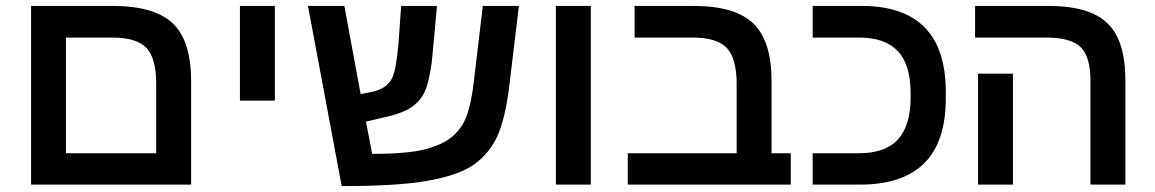

<svg xmlns="http://www.w3.org/2000/svg" viewBox="-20 -624 3904 649"><path d="M626 0H85V-604H360Q502 -604 564 -545Q626 -486 626 -351ZM203 -497V-106H508V-341Q508 -427 475 -462Q442 -497 360 -497Z M791 -284V-604H909V-284Z M1135 5 1021 -604H1144L1199 -306L1235 -313Q1274 -321 1293 -342Q1310 -360 1316.5 -396Q1323 -432 1327 -478L1336 -604H1457L1442 -439Q1437 -383 1424.5 -338Q1412 -293 1378 -267Q1352 -245 1290 -230L1217 -213L1238 -104H1250Q1312 -104 1364.5 -110Q1417 -116 1453 -131Q1512 -152 1543 -202Q1557 -225 1566 -260Q1575 -295 1581 -343L1612 -604H1734L1703 -346Q1689 -221 1658 -157Q1627 -95 1570 -60Q1514 -27 1414 -11Q1365 -3 1295 1Q1225 5 1135 5Z M1859 0V-604H1977V0Z M2125 -497V-604H2324Q2464 -604 2526 -545Q2588 -486 2588 -351V-106H2653V0H2102V-106H2470V-340Q2470 -427 2436.5 -462Q2403 -497 2322 -497Z M3177 -291Q3177 0 2887 0H2727V-106H2883Q2973 -106 3015.5 -153Q3058 -200 3058 -294V-309Q3058 -405 3015 -451Q2972 -497 2884 -497H2727V-604H2892Q3177 -604 3177 -313Z M3784 0H3666V-352Q3666 -432 3633 -464.5Q3600 -497 3517 -497H3276V-604H3523Q3617 -604 3674.5 -578Q3732 -552 3758 -496.5Q3784 -441 3784 -351ZM3404 -375V0H3286V-375Z"/></svg>

Font: Noto Sans Hebrew Droid SemiBold
Style: Regular
Weight: 600
Designer: Monotype Design Team
Foundry: Monotype Imaging Inc.
Version: Version 1.100; ttfautohint (v1.8.4.7-5d5b)